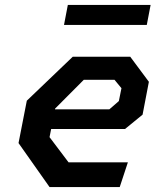

<svg xmlns="http://www.w3.org/2000/svg" viewBox="-20 -757 660 777"><path d="M180.5 0H464.5L497.5 -100H257.5L180.5 -202L187 -235H486L557 -293L582.5 -426L507 -527.5H274.5L88.5 -349.5L55 -178ZM202.5 -314.5 203 -317.5 319 -434H443.5L471.5 -400L461 -348L422.5 -314.5ZM239 -656H574L589.5 -737H254.5Z"/></svg>

Font: Monaspace Krypton SemiBold
Style: Italic
Weight: 600
Italic angle: -11°
Designer: Riley Cran & the Lettermatic Team
Foundry: Lettermatic
Version: Version 1.101 (Monaspace Krypton)